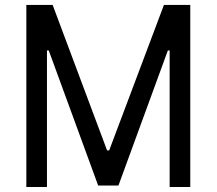

<svg xmlns="http://www.w3.org/2000/svg" viewBox="-20 -747 865 767"><path d="M85.2 -727.3H190.3L407.7 -146.3H416.2L634.9 -727.3H740.1V0H657.7V-545.5H650.6L453.1 -5.7H372.2L174.7 -545.5H167.6V0H85.2Z"/></svg>

Font: Inter UI
Style: Regular
Weight: 400
Designer: Rasmus Andersson
Foundry: rsms
Version: Version 2.2